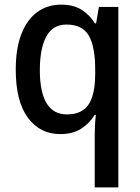

<svg xmlns="http://www.w3.org/2000/svg" viewBox="-20 -569 606 829"><path d="M389 15Q389 -3 390 -26.5Q391 -50 394 -73H389Q366 -36 330 -13Q294 10 240 10Q153 10 100.5 -60.5Q48 -131 48 -268Q48 -360 72.5 -422.5Q97 -485 141 -517Q185 -549 244 -549Q297 -549 332 -527Q367 -505 390 -468H395L407 -539H491V240H389ZM269 -75Q312 -75 339 -94Q366 -113 378.5 -152Q391 -191 391 -249V-269Q391 -367 363.5 -415Q336 -463 267 -463Q208 -463 180 -411.5Q152 -360 152 -266Q152 -172 181 -123.5Q210 -75 269 -75Z"/></svg>

Font: Noto Sans Hebrew SemiCondensed Medium
Style: Regular
Weight: 500
Width: 4
Designer: Monotype Design Team
Foundry: Monotype Imaging Inc.
Version: Version 2.003